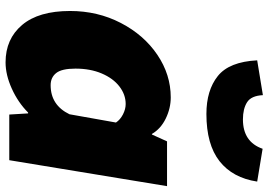

<svg xmlns="http://www.w3.org/2000/svg" viewBox="-154 -774 942 673"><g transform="rotate(90 316.5 -438.0)"><path d="M19 -213Q19 -310 61 -391Q103 -472 172.5 -519Q242 -566 322 -566Q360 -566 396 -548.5Q432 -531 450 -500H452L476 -553H633L542 0H382L378 -66H375Q340 -31 291.5 -9Q243 13 199 13Q117 13 68 -45Q19 -103 19 -213ZM381 -211 410 -374Q400 -389 381.5 -398.5Q363 -408 345 -408Q312 -408 283.5 -386Q255 -364 238 -324Q221 -284 221 -232Q221 -184 236.5 -164.5Q252 -145 279 -145Q349 -145 381 -211ZM192 -869 314 -889Q316 -848 339 -833.5Q362 -819 399 -819Q478 -819 502 -888L617 -869Q604 -783 545.5 -737Q487 -691 380 -691Q297 -691 247 -731Q197 -771 192 -869Z"/></g></svg>

Font: Nebula Sans Black
Style: Regular
Weight: 900
Italic angle: -9°
Designer: Paul D. Hunt for Adobe (as Source Sans)
Foundry: Nebula Entertainment & Broadcasting LLC
Version: Version 1.010